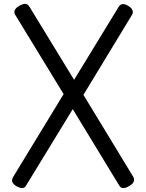

<svg xmlns="http://www.w3.org/2000/svg" viewBox="-20 -974 767 1008"><path d="M661 1Q642 13 628 13.5Q614 14 606 0L362 -401L117 0Q109 14 95.5 13.5Q82 13 62 1Q51 -7 46.5 -14.5Q42 -22 43.5 -30Q45 -38 49 -45L314 -480L60 -896Q53 -907 57 -919Q61 -931 79 -942Q99 -954 112 -954Q125 -954 135 -938L369 -555L603 -938Q612 -952 625 -952.5Q638 -953 655 -942Q667 -935 672 -927Q677 -919 677.5 -911.5Q678 -904 673 -896L418 -476L680 -45Q686 -34 682.5 -22Q679 -10 661 1Z"/></svg>

Font: Playwrite US Modern
Style: Regular
Weight: 400
Designer: Veronika Burian, José Scaglione
Foundry: TypeTogether
Version: Version 1.002